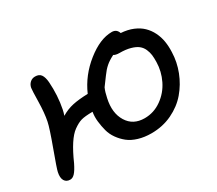

<svg xmlns="http://www.w3.org/2000/svg" viewBox="-100 -708 1041 922"><g transform="rotate(-30 420.0 -246.5)"><path d="M511.2 12.2Q472.2 12.2 439.9 2.4Q407.7 -7.3 386.2 -24.4Q364.7 -41.5 348.6 -64.2Q332.5 -86.9 325.7 -112.5Q318.8 -138.2 315.7 -165.5Q312.5 -192.9 316.9 -219.2Q273.4 -218.8 253.2 -212.9Q232.9 -207 208 -189Q164.1 -157.7 116.2 -48.8Q100.6 -17.1 88.1 -3.7Q75.7 9.8 62 9.8Q40.5 9.8 31 -6.3Q21.5 -22.5 27.8 -51.8Q30.8 -67.4 65.2 -160.9Q99.6 -254.4 106 -286.1Q114.7 -328.6 116 -392.3Q117.2 -456.1 119.1 -465.8Q122.1 -482.4 133.8 -493.2Q145.5 -503.9 162.1 -503.9Q184.6 -503.9 194.6 -489.5Q204.6 -475.1 207 -446.8Q212.4 -370.6 198.2 -299.8Q194.8 -283.2 189.9 -270Q221.7 -289.1 255.4 -296.4Q289.1 -303.7 339.8 -305.2Q376 -388.2 449.5 -446.5Q522.9 -504.9 587.9 -504.9Q614.7 -504.9 623 -479Q660.2 -476.6 689.5 -464.4Q718.8 -452.1 738 -433.3Q757.3 -414.6 769.8 -389.4Q782.2 -364.3 786.9 -336.2Q791.5 -308.1 790 -276.9Q788.6 -223.1 768.6 -171.6Q748.5 -120.1 713.6 -79.1Q678.7 -38.1 626 -12.9Q573.2 12.2 511.2 12.2ZM410.2 -240.2Q394 -166.5 424.6 -116.7Q455.1 -66.9 519 -66.9Q570.3 -66.9 612.8 -97.2Q655.3 -127.4 678.2 -174.3Q701.2 -221.2 702.1 -272.9Q702.6 -294.9 700.7 -311.3Q698.7 -327.6 691.2 -345Q683.6 -362.3 669.4 -373.5Q655.3 -384.8 630.1 -391.8Q605 -398.9 569.8 -398.9Q549.8 -398.9 539.1 -405.8Q523.4 -397.9 513.2 -391.1Q494.1 -378.9 477.1 -359.9Q468.3 -349.1 459.2 -337.2Q450.2 -325.2 440.4 -311.8Q430.7 -298.3 425.8 -292Q416.5 -271.5 410.2 -240.2Z"/></g></svg>

Font: Shantell Sans Normal
Style: Italic
Weight: 400
Italic angle: -11.31°
Designer: Stephen Nixon, Anya Danilova, Shantell Martin
Foundry: Arrow Type
Version: Version 1.006;[559af2be0]